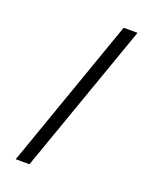

<svg xmlns="http://www.w3.org/2000/svg" viewBox="-173 -918 923 1156"><g transform="rotate(20 288.0 -340.0)"><path d="M74 143H162L503 -823H414Z"/></g></svg>

Font: Iosevka Sparkle
Style: Regular
Weight: 400
Designer: Belleve Invis
Foundry: Belleve Invis
Version: Version 4.5.0; ttfautohint (v1.8.3)